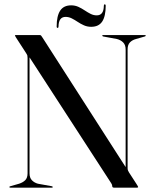

<svg xmlns="http://www.w3.org/2000/svg" viewBox="-20 -861 710 881"><path d="M222.5 -3Q222.5 -2 221.5 -1Q220.5 0 218.5 0H27Q25 0 23.8 -1Q22.5 -2 22.5 -3Q22.5 -4.5 27.5 -6.5L67.5 -18Q85 -23.5 95.8 -34.2Q106.5 -45 106.5 -66V-595Q106.5 -602.5 105.5 -606.2Q104.5 -610 99 -618.5L53 -689.5Q51.5 -692.5 50 -695Q48.5 -697.5 48.5 -698.5Q48.5 -699.5 49.2 -699.8Q50 -700 52.5 -700H163.5Q167 -700 169.2 -697Q171.5 -694 176 -687L562.5 -85L556.5 -74.5V-634Q556.5 -655 545.2 -666.2Q534 -677.5 516.5 -682L454 -693.5Q449 -695.5 449 -697Q449 -698.5 450 -699.2Q451 -700 453 -700H645Q647 -700 648 -699.2Q649 -698.5 649 -697Q649 -695.5 644 -693.5L604 -682Q587 -677.5 576.2 -666.5Q565.5 -655.5 565.5 -634V-89.5Q565.5 -83.5 567.2 -79Q569 -74.5 571.5 -70.5L605.5 -18Q610 -11 612 -7.5Q614 -4 614 -2.5Q614 -1.5 612.8 -0.8Q611.5 0 608.5 0H503Q495 0 495 -7Q495 -9.5 494 -13Q493 -16.5 490.5 -20L99.5 -622.5L115.5 -623V-66Q115.5 -45 126.5 -33.8Q137.5 -22.5 154 -18L217.5 -6.5Q222.5 -4.5 222.5 -3ZM398.5 -738Q380.5 -738 365.2 -744.8Q350 -751.5 336.2 -760.8Q322.5 -770 309 -776.8Q295.5 -783.5 281 -783.5Q249 -783.5 248.5 -739.5Q248.5 -733 244.5 -733Q240 -733 240 -739.5Q240 -787.5 256 -812Q272 -836.5 306.5 -836.5Q324.5 -836.5 339.8 -829.5Q355 -822.5 368.8 -813.2Q382.5 -804 396 -797.2Q409.5 -790.5 424 -790.5Q456 -790.5 456.5 -834.5Q456.5 -841 460.5 -841Q465 -841 465 -834.5Q465 -786.5 449 -762.2Q433 -738 398.5 -738Z"/></svg>

Font: Fraunces 120pt
Style: Regular
Weight: 400
Version: Version 1.000;[b76b70a41]